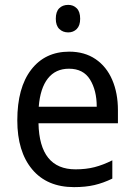

<svg xmlns="http://www.w3.org/2000/svg" viewBox="-20 -758 550 788"><path d="M264 -546Q327 -546 372 -515.5Q417 -485 440.5 -430.5Q464 -376 464 -306V-252H138Q142 -63 290 -63Q333 -63 368 -72Q403 -81 441 -100V-25Q404 -7 367.5 1.5Q331 10 284 10Q173 10 112 -63Q51 -136 51 -264Q51 -398 108 -472Q165 -546 264 -546ZM263 -476Q208 -476 176.5 -436Q145 -396 139 -320H377Q377 -387 349.5 -431.5Q322 -476 263 -476ZM260 -738Q281 -738 295 -724Q309 -710 309 -681Q309 -653 295 -639Q281 -625 260 -625Q238 -625 223.5 -639Q209 -653 209 -681Q209 -710 223 -724Q237 -738 260 -738Z"/></svg>

Font: Noto Sans Ethiopic SemCond
Style: Regular
Weight: 400
Width: 4
Designer: Monotype Design Team
Foundry: Monotype Imaging Inc.
Version: Version 2.102; ttfautohint (v1.8.4.7-5d5b)